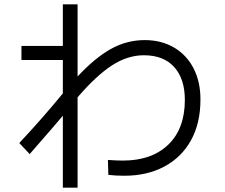

<svg xmlns="http://www.w3.org/2000/svg" viewBox="-20 -824 1040 886"><path d="M905 -365Q905 -255 861 -176Q817 -97 737.5 -55Q658 -13 554 -13Q513 -13 480 -17L478 -86Q516 -83 547 -83Q680 -83 756.5 -156.5Q833 -230 833 -363Q833 -460 784 -514.5Q735 -569 644 -569Q569 -569 497 -522.5Q425 -476 338 -375V42H270V-290Q235 -248 150 -151L117 -113L69 -164Q175 -277 270 -393V-547H79V-612H270V-804H338V-471Q418 -557 491.5 -598Q565 -639 648 -639Q724 -639 782.5 -605Q841 -571 873 -509Q905 -447 905 -365Z"/></svg>

Font: IBM Plex Sans SC
Style: Regular
Weight: 400
Designer: Mike Abbink; Paul van der Laan; Pieter van Rosmalen; Eunyou Noh; Wujin Sim; Chorong Kim; Dohee Lee; Yejin We; Jinhee Kim
Foundry: Sandoll Inc.
Version: Version 1.000